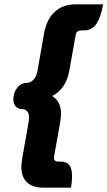

<svg xmlns="http://www.w3.org/2000/svg" viewBox="-20 -746 498 890"><path d="M79 27Q79 16 83 -12L113 -183Q115 -195 115 -200Q115 -219 106.5 -229.5Q98 -240 84 -240Q65 -240 53.5 -252Q42 -264 42 -285Q42 -317 60 -339.5Q78 -362 105 -362Q122 -362 136 -377.5Q150 -393 154 -419L184 -590Q196 -657 234 -691.5Q272 -726 332 -726H458Q448 -668 427.5 -636.5Q407 -605 369 -605H355Q346 -605 339 -599.5Q332 -594 331 -585L302 -422Q287 -334 222 -301Q263 -275 263 -219Q263 -208 259 -180L230 -17V-13Q230 -6 235 -1.5Q240 3 248 3H262Q289 3 301.5 19.5Q314 36 314 71Q314 99 309 124H183Q131 124 105 99Q79 74 79 27Z"/></svg>

Font: K2D ExtraBold
Style: Italic
Weight: 800
Italic angle: -10°
Designer: Katatrad Aksorn Co.,Ltd.
Foundry: Cadson Demak Co.,Ltd.
Version: Version 1.000; ttfautohint (v1.6)